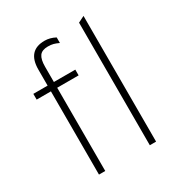

<svg xmlns="http://www.w3.org/2000/svg" viewBox="-171 -839 893 955"><g transform="rotate(-30 275.5 -361.0)"><path d="M156 0H120V-478H38V-511H120V-603Q120 -712 218 -712Q249 -712 279 -696V-664Q262 -672 249 -675.5Q236 -679 218 -679Q184 -679 170 -660Q156 -641 156 -599V-511H279V-478H156ZM412 -704 448 -722V0H412Z"/></g></svg>

Font: Overpass Thin
Style: Regular
Weight: 100
Designer: Delve Withrington, Thomas Jockin
Foundry: Delve Fonts
Version: Version 3.000;DELV;Overpass